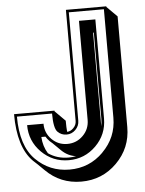

<svg xmlns="http://www.w3.org/2000/svg" viewBox="-55 -771 664 878"><g transform="rotate(-5 277.0 -332.5)"><path d="M398.9 -612.3H395.5V-182.6Q397 -190.9 397.9 -199.5Q398.9 -208 398.9 -217.3ZM118.2 -157.7Q120.6 -114.7 141.6 -81.1Q181.6 -53.2 234.4 -53.2Q253.4 -53.2 269 -56.6Q232.4 -61 203.6 -88.4L166 -125.5Q163.1 -127.9 159.9 -130.6Q156.7 -133.3 153.8 -136.2Q143.6 -146.5 137.2 -157.7ZM466.3 -724.1 513.7 -676.8V-168.5Q513.7 -72.8 446.3 -5.4Q379.4 61.5 283.2 61.5Q187 61.5 120.1 -5.4L90.8 -34.2Q80.6 -43 70.3 -53.2Q2.9 -120.6 2.9 -272.5H188.5V-269.5L235.8 -222.2Q235.8 -206.5 236.3 -193.6Q236.8 -180.7 237.8 -170.9Q253.4 -171.4 266.6 -184.6Q280.8 -198.7 280.8 -217.3V-727.1H466.3ZM411.1 -217.3Q411.1 -144 359.4 -92.5Q307.6 -41 234.4 -41Q161.1 -41 109.6 -92.5Q58.1 -144 58.1 -217.3H133.3Q133.3 -174.8 162.8 -145.3Q192.4 -115.7 234.4 -115.7Q276.4 -115.7 306.2 -145.3Q335.9 -174.8 335.9 -217.3V-671.9H411.1ZM454.1 -714.8H293V-217.3Q293 -193.4 275.4 -175.8Q258.3 -158.7 234.4 -158.7Q210.4 -158.7 193.4 -175.8Q176.3 -192.9 176.3 -260.3H15.1Q15.1 -126 79.1 -62Q143.1 2 234.4 2Q325.7 2 389.6 -62H389.2Q454.1 -126.5 454.1 -217.3Z"/></g></svg>

Font: Gondrin
Style: Regular
Weight: 400
Designer: Peter Wiegel, original typeface by Carl Albert Fahrenwaldt 1901
Foundry: Peter Wiegel
Version: Version 1.000 2010 initial release